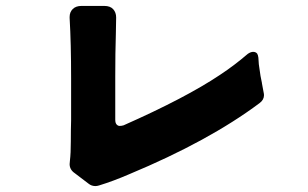

<svg xmlns="http://www.w3.org/2000/svg" viewBox="-20 -703 1040 648"><path d="M220 -438Q220 -557 215 -642Q215 -644 215 -646Q215 -662 225.5 -672.5Q236 -683 255 -683H332Q352 -683 362 -672Q372 -661 372 -644L371 -588Q369 -526 369 -445V-299Q369 -288 373.5 -283Q378 -278 384 -278Q390 -278 397 -280Q607 -373 722 -450Q772 -483 816 -521Q826 -528 834.5 -528Q843 -528 848 -522Q851 -517 852 -508.5Q853 -500 853 -494Q853 -488 855 -476Q859 -444 864 -423V-422Q867 -404 869 -395Q871 -386 871 -382Q871 -366 856 -355Q685 -227 416 -115Q363 -92 314 -77Q307 -75 302 -75Q289 -75 279 -83L233 -118Q215 -130 215 -149Q215 -151 216 -161Q219 -186 219 -226Q219 -266 220 -297Z"/></svg>

Font: Tsunagi Gothic Black
Style: Regular
Weight: 900
Designer: Yoshimichi Ohira
Foundry: Positype
Version: Version 1.001